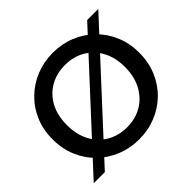

<svg xmlns="http://www.w3.org/2000/svg" viewBox="-164 -904 1112 1112"><g transform="rotate(-45 392.0 -347.5)"><path d="M667 -695H758L117 0H26ZM392 7Q319 7 254.5 -19Q190 -45 141 -92.5Q92 -140 64.5 -205Q37 -270 37 -348Q37 -426 64.5 -490.5Q92 -555 141 -602.5Q190 -650 254.5 -676Q319 -702 392 -702Q466 -702 530.5 -676Q595 -650 643.5 -602.5Q692 -555 719.5 -490.5Q747 -426 747 -348Q747 -270 719.5 -205Q692 -140 643.5 -92.5Q595 -45 530.5 -19Q466 7 392 7ZM392 -92Q461 -92 514.5 -123.5Q568 -155 599 -212.5Q630 -270 630 -348Q630 -426 599 -483Q568 -540 514.5 -571Q461 -602 392 -602Q323 -602 269 -571Q215 -540 184.5 -483Q154 -426 154 -348Q154 -270 184.5 -212.5Q215 -155 269 -123.5Q323 -92 392 -92Z"/></g></svg>

Font: Parkinsans Medium
Style: Regular
Weight: 500
Designer: Red Stone, Indian Type Foundry
Foundry: Indian Type Foundry
Version: Version 1.000